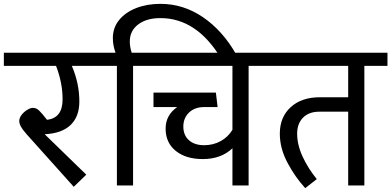

<svg xmlns="http://www.w3.org/2000/svg" viewBox="-40 -963 2032 997"><path d="M490 -621H333Q372 -530 372 -436Q372 -357 326 -313.5Q280 -270 192 -266L408 -56L343 7L100 -264Q77 -290 68.5 -306Q60 -322 60 -334Q60 -351 72.5 -367Q85 -383 102 -393Q119 -403 131 -403Q148 -403 162.5 -389.5Q177 -376 204 -341Q285 -350 285 -447Q285 -533 251 -621H-20V-689H490Z M1185 -683 1107 -661Q981 -869 793 -869Q721 -869 677.5 -836Q634 -803 634 -748Q634 -719 644 -689H771V-621H651V0H567V-621H450V-689H560Q546 -727 546 -765Q546 -819 578.5 -859Q611 -899 667 -921Q723 -943 793 -943Q912 -943 1013.5 -874Q1115 -805 1185 -683Z M1371 -621H1251V0H1167V-193Q1108 -137 1013 -137Q925 -137 872.5 -179.5Q820 -222 820 -295Q820 -365 880 -407H757V-482H1081L1090 -407H1020Q971 -407 941.5 -378.5Q912 -350 912 -306Q912 -261 941 -235Q970 -209 1020 -209Q1067 -209 1105.5 -230Q1144 -251 1167 -289V-621H701V-689H1371Z M1972 -621H1852V0H1768V-383H1618Q1564 -383 1533.5 -352Q1503 -321 1503 -269Q1503 -211 1531.5 -149.5Q1560 -88 1605 -33L1545 14Q1492 -44 1452.5 -118.5Q1413 -193 1413 -269Q1413 -355 1469.5 -406.5Q1526 -458 1621 -458H1768V-621H1331V-689H1972Z"/></svg>

Font: FiraGO
Style: Regular
Weight: 400
Designer: bBox Type
Foundry: bBox Type GmbH
Version: Version 1.001;April 20, 2020;FontCreator 12.0.0.2555 64-bit